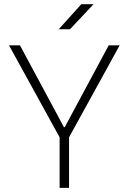

<svg xmlns="http://www.w3.org/2000/svg" viewBox="-20 -914 626 934"><path d="M270 0V-246.1L23.9 -693.4H77.1L291 -295.4H294.9L508.8 -693.4H562L315.9 -246.1V0ZM265.6 -771.5 375.5 -893.6H435.1L320.3 -771.5Z"/></svg>

Font: Cascadia Mono NF ExtraLight
Style: Regular
Weight: 200
Monospace: yes
Designer: Aaron Bell
Foundry: Saja Typeworks
Version: Version 2404.023; ttfautohint (v1.8.4)